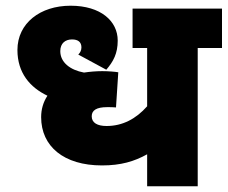

<svg xmlns="http://www.w3.org/2000/svg" viewBox="-20 -652 797 672"><path d="M757 -484V-622H444V-484H495V-280C456 -236 409 -211 353 -211C321 -211 301 -222 301 -245C301 -266 318 -277 355 -277C365 -277 377 -277 386 -276L394 -399C384 -401 358 -403 338 -403C316 -403 294 -401 274 -398C225 -407 191 -434 191 -473C191 -501 209 -514 232 -514C253 -514 265 -505 265 -486C265 -475 260 -467 254 -461L352 -408C377 -437 392 -465 392 -510C392 -578 333 -632 227 -632C121 -632 41 -571 41 -477C41 -397 85 -346 146 -317C131 -294 124 -269 124 -242C124 -140 203 -73 337 -73C403 -73 450 -87 495 -112V0H672V-484Z"/></svg>

Font: Noto Sans Black
Style: Italic
Weight: 900
Italic angle: -12°
Designer: Monotype Design Team
Foundry: Monotype Imaging Inc.
Version: Version 2.013